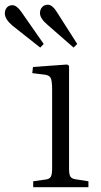

<svg xmlns="http://www.w3.org/2000/svg" viewBox="-92 -783 421 803"><path d="M215.8 -584 107.9 -678.2Q75.2 -705.6 75.2 -728Q75.2 -743.2 84.2 -753.2Q93.3 -763.2 107.9 -763.2Q126 -763.2 143.1 -736.8L231 -599.1ZM76.2 -584 -40 -675.8Q-71.8 -703.1 -71.8 -727.1Q-71.8 -741.2 -63.5 -751.2Q-55.2 -761.2 -40 -761.2Q-22.9 -761.2 -3.9 -734.9L90.8 -599.1ZM46.9 0V-24.9L99.1 -32.2Q115.2 -34.2 120.6 -43.9Q126 -53.7 126 -80.1V-409.2Q126 -445.8 119.6 -457.5Q113.3 -469.2 91.8 -471.2L43 -477.1L45.9 -502.9L189 -513.2L196.8 -507.8V-77.1Q196.8 -53.2 202.4 -44.4Q208 -35.6 224.1 -33.2L277.8 -24.9V0Z"/></svg>

Font: Literata Light
Style: Regular
Weight: 300
Designer: Latin by Veronika Burian and Jose Scaglione. Greek by Irene Vlachou. Cyrillic by Vera Evstafieva.
Foundry: TypeTogether
Version: Version 3.021